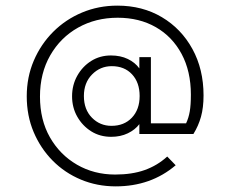

<svg xmlns="http://www.w3.org/2000/svg" viewBox="-20 -579 817 682"><path d="M375 -93Q335 -93 304 -112.5Q273 -132 254.5 -164.5Q236 -197 236 -237Q236 -277 254.5 -310Q273 -343 304 -362.5Q335 -382 374 -382Q408 -382 434 -369.5Q460 -357 475 -336V-376H516V-141H641Q650 -160 654 -183Q658 -206 658 -243Q658 -326 625 -387.5Q592 -449 533.5 -482.5Q475 -516 398 -516Q320 -516 257.5 -481Q195 -446 158.5 -382.5Q122 -319 122 -236Q122 -153 157.5 -91Q193 -29 253.5 6Q314 41 389 41Q449 41 494 25Q539 9 574 -23L604 8Q516 83 391 83Q325 83 267.5 59Q210 35 167 -8.5Q124 -52 99.5 -110Q75 -168 75 -237Q75 -305 100 -363.5Q125 -422 169 -466Q213 -510 271.5 -534.5Q330 -559 397 -559Q486 -559 555 -518Q624 -477 663.5 -405Q703 -333 703 -240Q703 -197 694 -164.5Q685 -132 667 -103H475V-138Q460 -118 434 -105.5Q408 -93 375 -93ZM376 -132Q421 -132 448.5 -161Q476 -190 476 -238Q476 -286 449 -315Q422 -344 377 -344Q336 -344 307 -314.5Q278 -285 278 -238Q278 -190 306.5 -161Q335 -132 376 -132Z"/></svg>

Font: Outfit Extra Light
Style: Regular
Weight: 200
Designer: Rodrigo Fuenzalida
Foundry: fragTYPE
Version: Version 1.000